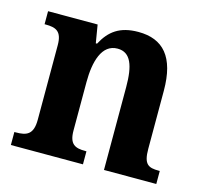

<svg xmlns="http://www.w3.org/2000/svg" viewBox="-85 -645 793 741"><g transform="rotate(15 311.5 -274.5)"><path d="M18 0H306V-52H302C261 -52 237 -61 237 -117V-310C237 -392 257 -466 320 -466C373 -466 390 -416 390 -331V0H599V-52H595C553 -52 534 -61 534 -123V-355C534 -490 480 -549 381 -549C307 -549 267 -519 238 -464H233L221 -536H23V-484H27C68 -484 93 -475 93 -419V-121C93 -61 66 -52 24 -52H18Z"/></g></svg>

Font: Noto Serif Myanmar SemiCondensed
Style: Bold
Weight: 700
Width: 4
Designer: Ben Mitchell and the Monotype Design Team
Foundry: Monotype Imaging Inc.
Version: Version 2.106